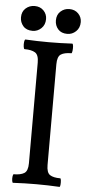

<svg xmlns="http://www.w3.org/2000/svg" viewBox="-57 -858 402 893"><g transform="rotate(5 144.0 -411.0)"><path d="M39 3Q36 3 34.5 -7Q33 -17 34.5 -27Q36 -37 39 -37Q71 -37 88 -47.5Q105 -58 105 -94V-564Q105 -600 88 -610.5Q71 -621 39 -621Q35 -621 33.5 -632.5Q32 -644 33.5 -655Q35 -666 39 -666Q93 -663 148 -663Q202 -663 257 -666Q261 -666 262 -655Q263 -644 261.5 -632.5Q260 -621 257 -621Q225 -621 208.5 -610.5Q192 -600 192 -564V-94Q192 -58 208 -47.5Q224 -37 256 -37Q259 -37 260 -27Q261 -17 260 -7Q259 3 256 3Q201 0 148 0Q94 0 39 3ZM230 -709Q202 -709 187 -726Q172 -743 172 -767Q172 -794 189.5 -809.5Q207 -825 230 -825Q256 -825 272 -808.5Q288 -792 288 -769Q288 -742 270.5 -725.5Q253 -709 230 -709ZM68 -709Q39 -709 24 -726.5Q9 -744 9 -767Q9 -794 26.5 -809.5Q44 -825 68 -825Q94 -825 110 -808.5Q126 -792 126 -769Q126 -742 108.5 -725.5Q91 -709 68 -709Z"/></g></svg>

Font: Junicode Two Beta Condensed Medium
Style: Regular
Weight: 500
Width: 3
Designer: Peter S. Baker
Foundry: Briery Creek Software
Version: Version 1.053; ttfautohint (v1.8.4)